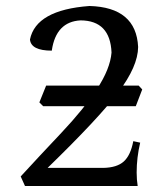

<svg xmlns="http://www.w3.org/2000/svg" viewBox="-20 -618 541 638"><path d="M437.5 0H63L48.8 -31.7Q108.9 -97.2 183.6 -176.3Q258.3 -255.4 302.2 -322.3Q346.2 -389.2 350.6 -443.4Q346.2 -549.8 247.6 -550.3Q166.5 -545.9 152.3 -451.2V-449.7Q83 -449.7 79.6 -486.8Q99.6 -585 277.3 -598.1Q432.6 -593.8 439 -461.9Q438.5 -397.5 372.6 -310.5Q306.6 -223.6 138.2 -60.1H323.2Q368.7 -61 391.4 -81.5Q414.1 -102.1 422.9 -148.9L445.8 -144Q434.1 -94.2 434.1 -44.9Q434.1 -21 437.5 0ZM431.2 -265.1H123.5L110.8 -277.8L133.3 -333.5H440.9L452.6 -320.8Z"/></svg>

Font: Almanac
Style: Regular
Weight: 400
Designer: Eden's Almanac
Version: Version 3.501;March 28, 2021;FontCreator 13.0.0.2683 64-bit